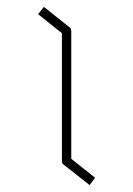

<svg xmlns="http://www.w3.org/2000/svg" viewBox="-20 -579 385 555"><path d="M186 -489V-120L255 -65L239 -44L164 -103Q159 -106 159 -113V-483L90 -538L107 -559L181 -500Q186 -497 186 -489Z"/></svg>

Font: Envoyer
Style: Regular
Weight: 400
Version: Version 0.1